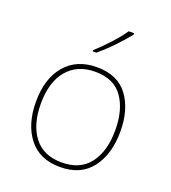

<svg xmlns="http://www.w3.org/2000/svg" viewBox="-140 -871 880 986"><g transform="rotate(20 300.0 -378.0)"><path d="M70 -264Q70 -391 132.5 -464Q195 -537 305 -537Q419 -537 474.5 -462Q530 -387 530 -267Q530 -143 471.5 -66.5Q413 10 300 10Q188 10 129 -65.5Q70 -141 70 -264ZM503 -265Q503 -376 455 -444Q407 -512 305 -512Q207 -512 152 -446.5Q97 -381 97 -263Q97 -149 148.5 -82Q200 -15 300 -15Q401 -15 452 -82.5Q503 -150 503 -265ZM255 -612Q290 -643 331.5 -688.5Q373 -734 394 -766H424V-759Q396 -723 355 -680.5Q314 -638 276 -606H255Z"/></g></svg>

Font: Noto Sans Mono UI Thin
Style: Regular
Weight: 250
Monospace: yes
Designer: Monotype Design team
Foundry: Monotype Imaging Inc.
Version: Version 1.000